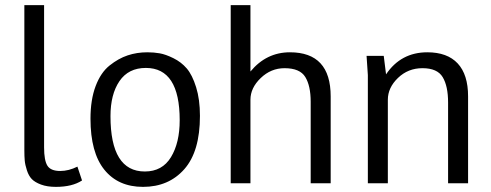

<svg xmlns="http://www.w3.org/2000/svg" viewBox="-20 -715 1917 749"><path d="M75 -695H152V-140Q152 -89 165 -68.5Q178 -48 215 -48Q248 -48 282 -65L300 -11Q262 14 198 14Q164 14 140 5Q116 -4 104 -16.5Q92 -29 85 -50.5Q78 -72 76.5 -88.5Q75 -105 75 -129Z M545 -46Q613 -46 647 -102Q681 -158 681 -246Q681 -450 549 -450Q481 -450 446 -398.5Q411 -347 411 -262Q411 -46 545 -46ZM333 -252Q333 -326 353 -379Q373 -432 407.5 -459.5Q442 -487 478 -499Q514 -511 555 -511Q580 -511 603 -507Q626 -503 656.5 -488Q687 -473 708.5 -448Q730 -423 745 -375Q760 -327 760 -263Q760 -124 699 -55Q638 14 538 14Q441 14 387 -53Q333 -120 333 -252Z M957 0H880V-695H957V-436Q1019 -511 1111 -511Q1270 -511 1270 -339V0H1192V-318Q1192 -380 1171 -414.5Q1150 -449 1090 -449Q1037 -449 997 -410.5Q957 -372 957 -326Z M1493 0H1415V-422L1410 -497H1477L1486 -425Q1544 -511 1647 -511Q1725 -511 1765.5 -467.5Q1806 -424 1806 -339V0H1728V-315Q1728 -379 1707 -414Q1686 -449 1628 -449Q1572 -449 1532.5 -411Q1493 -373 1493 -326Z"/></svg>

Font: BreeCF
Style: Light
Weight: 300
Designer: Veronika Burian, Jos Scaglione
Foundry: TypeTogether
Version: Version 0.0.2